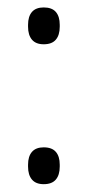

<svg xmlns="http://www.w3.org/2000/svg" viewBox="-20 -474 230 503"><path d="M94.5 8.5Q74 8.5 63.8 -3.5Q53.5 -15.5 53.5 -37.5V-42.5Q53.5 -64.5 63.8 -76.2Q74 -88 94.5 -88Q116 -88 126.2 -76.2Q136.5 -64.5 136.5 -42.5V-37.5Q136.5 -15.5 126.2 -3.5Q116 8.5 94.5 8.5ZM94.5 -358Q74 -358 63.8 -370Q53.5 -382 53.5 -404V-409Q53.5 -431 63.8 -442.8Q74 -454.5 94.5 -454.5Q116 -454.5 126.2 -442.8Q136.5 -431 136.5 -409V-404Q136.5 -382 126.2 -370Q116 -358 94.5 -358Z"/></svg>

Font: Anek Odia Medium Light
Style: Regular
Weight: 300
Version: Version 1.003